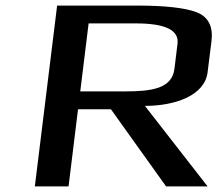

<svg xmlns="http://www.w3.org/2000/svg" viewBox="-20 -669 805 689"><path d="M725 -410 739 -522C745 -574 728 -608 686 -625C644 -641 572 -649 470 -649H185L105 0H226L260 -277H378L576 0H725L500 -289C608 -289 715 -326 725 -410ZM427 -341H268L298 -585H468C573 -585 623 -561 617 -512L606 -422C597 -351 525 -341 427 -341Z"/></svg>

Font: Gamestation Extended
Style: Italic
Weight: 400
Width: 7
Designer: Jonas Hecksher
Foundry: Jonas Hecksher, Playtypeª, e-types AS
Version: Version 1.003